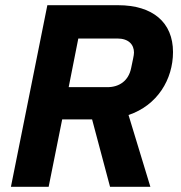

<svg xmlns="http://www.w3.org/2000/svg" viewBox="-20 -718 695 738"><path d="M219 -259H334L403 0H558L474 -276C585 -313 645 -413 645 -518C645 -632 567 -698 434 -698H162L22 0H167ZM244 -383 281 -570H431C475 -570 495 -546 495 -516C495 -505 490 -486 484 -456C474 -407 438 -383 393 -383Z"/></svg>

Font: LVC Sans
Style: Bold Italic
Weight: 700
Italic angle: -11.31°
Designer: Mike Abbink, Paul van der Laan, Pieter van Rosmalen
Foundry: Bold Monday
Version: Version 3.0